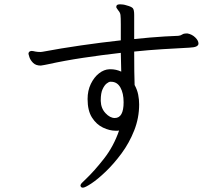

<svg xmlns="http://www.w3.org/2000/svg" viewBox="-20 -795 1040 890"><path d="M849 -640Q870 -636 885 -621.5Q900 -607 900 -593Q900 -585 890.5 -580Q881 -575 857 -574Q798 -571 733.5 -567Q669 -563 602 -556Q602 -507 602.5 -464Q603 -421 604 -401Q616 -379 620.5 -356.5Q625 -334 625 -311Q625 -248 602 -190Q579 -132 543.5 -84Q508 -36 470.5 0Q433 36 403.5 55.5Q374 75 364 75Q358 75 355 71Q353 67 353 66Q353 59 361.5 51Q370 43 377 36Q417 -2 462 -59.5Q507 -117 532 -190Q528 -189 524.5 -189Q521 -189 516 -189Q488 -189 457.5 -203.5Q427 -218 406.5 -250Q386 -282 386 -336Q386 -375 401 -406Q416 -437 439 -455Q462 -473 487 -474H493Q518 -474 542 -463L540 -550Q452 -540 365.5 -527Q279 -514 202 -497Q195 -496 187 -494Q179 -492 169 -491Q146 -491 133.5 -503.5Q121 -516 116.5 -529.5Q112 -543 112 -545Q112 -555 121 -558Q123 -559 127 -559Q131 -559 135 -558Q139 -557 144 -556Q149 -555 155.5 -554.5Q162 -554 168 -554Q174 -554 177 -555Q262 -571 355.5 -584.5Q449 -598 540 -608V-681Q540 -714 538.5 -725.5Q537 -737 528 -747Q524 -754 521.5 -756.5Q519 -759 519 -763Q519 -765 519.5 -766Q520 -767 520 -768Q522 -775 537 -775Q543 -775 550.5 -774Q558 -773 567 -770Q590 -764 596 -756.5Q602 -749 602 -726V-614Q640 -618 675.5 -621Q711 -624 744 -626L807 -629Q817 -630 824.5 -635Q832 -640 843 -640ZM447 -327Q448 -293 469 -270.5Q490 -248 512 -248Q553 -248 553 -321Q553 -363 538 -389.5Q523 -416 495 -416H491Q485 -416 474.5 -408Q464 -400 455.5 -381.5Q447 -363 447 -330Z"/></svg>

Font: QiushuiShotai
Style: Regular
Weight: 600
Designer: Fontworks Inc.
Foundry: Fontworks Inc.
Version: Version 1.250